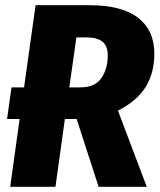

<svg xmlns="http://www.w3.org/2000/svg" viewBox="-20 -714 610 734"><path d="M431 -291 541 0H357L273 -259H228L192 0H19L55 -259H7L24 -380H72L116 -694H323Q446 -694 508 -646Q570 -598 570 -509Q570 -436 537.5 -382.5Q505 -329 431 -291ZM272 -571 245 -380H288Q343 -380 367.5 -415.5Q392 -451 392 -502Q392 -538 372 -554.5Q352 -571 311 -571Z"/></svg>

Font: Fira Sans Condensed ExtraBold
Style: Italic
Weight: 800
Width: 3
Italic angle: -8°
Designer: bBox Type GmbH & Carrois Corporate GbR & Edenspiekermann AG
Foundry: bBox Type GmbH & Carrois Corporate GbR & Edenspiekermann AG
Version: Version 4.301